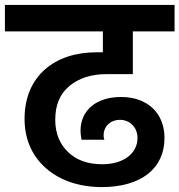

<svg xmlns="http://www.w3.org/2000/svg" viewBox="-41 -760 731 782"><path d="M-21 -740V-632H378V-547H351C183 -547 59 -451 59 -276C59 -219 73 -170 100 -128C155 -44 254 2 373 2C534 2 629 -74 629 -198C629 -298 561 -365 452 -365C355 -365 287 -314 287 -227C287 -219 288 -207 291 -191H384C382 -196 381 -202 381 -209C381 -246 410 -272 447 -272C488 -272 519 -241 519 -198C519 -133 459 -91 376 -91C316 -91 269 -108 235 -142C201 -175 184 -219 184 -272C184 -332 203 -378 242 -410C281 -442 331 -458 392 -458H500V-632H670V-740Z"/></svg>

Font: Poppins SemiBold
Style: Regular
Weight: 600
Designer: Ninad Kale (Devanagari), Jonny Pinhorn (Latin)
Foundry: Indian Type Foundry
Version: 4.004